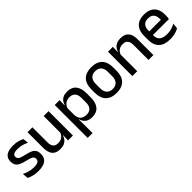

<svg xmlns="http://www.w3.org/2000/svg" viewBox="187 -1527 2724 2724"><g transform="rotate(-45 1549.0 -165.0)"><path d="M220 11.5Q161 11.5 116.5 -0.8Q72 -13 42 -27.5L33 -117Q70 -98.5 114.5 -84.8Q159 -71 214.5 -71Q268 -71 293.8 -86.8Q319.5 -102.5 319.5 -133.5V-137.5Q319.5 -157.5 309 -170.8Q298.5 -184 271.8 -194.5Q245 -205 196 -216Q134.5 -230 99 -249Q63.5 -268 48.2 -295.8Q33 -323.5 33 -362.5V-367Q33 -433 79 -467Q125 -501 217 -501Q275 -501 318 -488.5Q361 -476 389 -460L398 -378.5Q364.5 -396.5 321.8 -408.8Q279 -421 227 -421Q191.5 -421 170 -414.2Q148.5 -407.5 139 -395.2Q129.5 -383 129.5 -366V-362.5Q129.5 -344 139.5 -330.2Q149.5 -316.5 175.2 -305.8Q201 -295 247 -285Q309 -272 346 -254.5Q383 -237 399.5 -209.8Q416 -182.5 416 -139.5V-132Q416 -60.5 367 -24.5Q318 11.5 220 11.5Z M499 -489H597V-187Q597 -152 606.8 -125.8Q616.5 -99.5 639 -85Q661.5 -70.5 699.5 -70.5Q735.5 -70.5 761.2 -83.5Q787 -96.5 803.5 -118.8Q820 -141 826.5 -168.5L842.5 -100.5H821.5Q813 -70 793.5 -44.5Q774 -19 741.5 -4Q709 11 661 11Q604 11 568.2 -10.8Q532.5 -32.5 515.8 -74.2Q499 -116 499 -176ZM823 -489H921V0H823L827 -114.5L823 -120.5Z M1299.5 11Q1256 11 1224.8 -2.8Q1193.5 -16.5 1174 -41.8Q1154.5 -67 1145.5 -100.5H1113L1140.5 -193Q1142 -152 1158 -124.8Q1174 -97.5 1202.2 -84Q1230.5 -70.5 1267.5 -70.5Q1324 -70.5 1354 -103.2Q1384 -136 1384 -199.5V-293Q1384 -355.5 1354.2 -388Q1324.5 -420.5 1267.5 -420.5Q1233.5 -420.5 1207 -407.5Q1180.5 -394.5 1163.2 -372.2Q1146 -350 1139 -321.5L1116 -388.5H1144.5Q1153 -419.5 1171.5 -444.8Q1190 -470 1222.2 -485Q1254.5 -500 1303.5 -500Q1391 -500 1436.8 -445Q1482.5 -390 1482.5 -284.5V-207Q1482.5 -100.5 1436.5 -44.8Q1390.5 11 1299.5 11ZM1142.5 172H1045V-489H1143L1139 -374.5L1140.5 -345.5V-140.5L1140 -121.5L1142.5 17Z M1789 12.5Q1681 12.5 1625 -45Q1569 -102.5 1569 -210.5V-280Q1569 -387.5 1625 -444.8Q1681 -502 1789 -502Q1897 -502 1952.8 -444.8Q2008.5 -387.5 2008.5 -280V-210.5Q2008.5 -102.5 1952.8 -45Q1897 12.5 1789 12.5ZM1789 -67Q1848.5 -67 1879.5 -102.5Q1910.5 -138 1910.5 -204.5V-286Q1910.5 -352 1879.5 -387.2Q1848.5 -422.5 1789 -422.5Q1729.5 -422.5 1698.5 -387.2Q1667.5 -352 1667.5 -286V-204.5Q1667.5 -138 1698.5 -102.5Q1729.5 -67 1789 -67Z M2535.5 0H2437.5V-302Q2437.5 -337.5 2427.8 -363.5Q2418 -389.5 2395.8 -404Q2373.5 -418.5 2335 -418.5Q2299.5 -418.5 2273.5 -405.5Q2247.5 -392.5 2231.2 -370.5Q2215 -348.5 2208 -320.5L2192 -388.5H2213Q2221.5 -419.5 2241 -444.8Q2260.5 -470 2293 -485Q2325.5 -500 2373.5 -500Q2431 -500 2466.5 -478.2Q2502 -456.5 2518.8 -415Q2535.5 -373.5 2535.5 -313ZM2211.5 0H2113.5V-489H2211.5L2207.5 -374.5L2211.5 -368.5Z M2868 11.5Q2751 11.5 2692.8 -44.2Q2634.5 -100 2634.5 -205V-285Q2634.5 -388.5 2688.8 -445.2Q2743 -502 2847 -502Q2917.5 -502 2964.5 -476.2Q3011.5 -450.5 3035 -403.5Q3058.5 -356.5 3058.5 -292V-273.5Q3058.5 -256.5 3057 -239Q3055.5 -221.5 3053 -205.5H2963Q2964 -231.5 2964.2 -254.5Q2964.5 -277.5 2964.5 -296.5Q2964.5 -337 2951.5 -365Q2938.5 -393 2912.5 -407.8Q2886.5 -422.5 2847 -422.5Q2788.5 -422.5 2760 -389.2Q2731.5 -356 2731.5 -294.5V-248.5L2732 -237V-193.5Q2732 -166 2740.2 -143.5Q2748.5 -121 2766.8 -104.8Q2785 -88.5 2814 -79.8Q2843 -71 2884.5 -71Q2931.5 -71 2972.8 -83Q3014 -95 3050.5 -115L3041.5 -31.5Q3008.5 -12 2964.8 -0.2Q2921 11.5 2868 11.5ZM3033 -205.5H2686.5V-279H3033Z"/></g></svg>

Font: Anek Malayalam Medium Medium
Style: Regular
Weight: 500
Version: Version 1.003